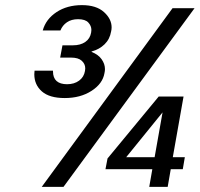

<svg xmlns="http://www.w3.org/2000/svg" viewBox="-20 -730 780 750"><path d="M147 -611Q159 -655 200.5 -682.5Q242 -710 300 -710Q356 -710 386 -683Q416 -656 416 -623Q416 -615 414 -607Q409 -577 388.5 -557Q368 -537 338 -529V-527Q364 -517 377 -498.5Q390 -480 390 -460Q390 -453 388 -444Q381 -403 337.5 -375Q294 -347 233 -347Q173 -347 143.5 -373Q114 -399 114 -440Q114 -447 115 -454H187Q187 -452 187 -451Q187 -426 201 -413.5Q215 -401 242 -401Q270 -401 289 -415Q308 -429 312 -453Q313 -458 313 -463Q313 -480 299.5 -492.5Q286 -505 258 -505H215L224 -553H265Q294 -553 313 -566Q332 -579 336 -603Q337 -608 337 -613Q337 -629 325 -642Q313 -655 285 -655Q259 -655 241.5 -643Q224 -631 216 -611ZM740 -698 228 0H143L654 -698ZM694 -69H647L635 0H563L575 -69H392L400 -111L600 -353H697L655 -116H702ZM615 -291 473 -116H584Z"/></svg>

Font: Fz Poppins
Style: Italic
Weight: 400
Italic angle: -10°
Designer: Ninad Kale (Devanagari), Jonny Pinhorn (Latin)
Foundry: Indian Type Foundry
Version: Vit hóa bi Vntype.Com & FontZin.Com